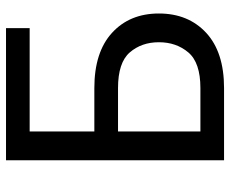

<svg xmlns="http://www.w3.org/2000/svg" viewBox="-82 -668 751 626"><g transform="rotate(-90 293.0 -355.5)"><path d="M83 0H318.4Q435.5 0 498.5 -58.3Q561.5 -116.7 561.5 -212.4Q561.5 -307.6 498.5 -365.2Q435.5 -422.9 318.4 -422.9H176.8V-633.8H513.7V-710.9H83ZM176.8 -345.7H318.4Q401.4 -345.7 434.6 -307.4Q467.8 -269 467.8 -212.4Q467.8 -155.8 434.6 -116.5Q401.4 -77.1 318.4 -77.1H176.8Z"/></g></svg>

Font: Roboto Flex
Style: Regular
Weight: 400
Designer: Berlow after Robertson
Foundry: Google
Version: Version 3.200;gftools[0.9.32]